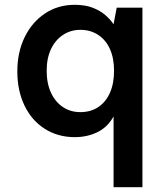

<svg xmlns="http://www.w3.org/2000/svg" viewBox="-20 -558 682 798"><path d="M452 220V-74Q427 -29 384.5 -8.5Q342 12 291 12Q220 12 165.5 -23Q111 -58 81.5 -120Q52 -182 52 -261Q52 -341 82.5 -403.5Q113 -466 167 -502Q221 -538 290 -538Q334 -538 365 -526Q396 -514 417.5 -495.5Q439 -477 452 -457L465 -526H572V220ZM314 -92Q357 -92 388.5 -113Q420 -134 437 -172.5Q454 -211 454 -264Q454 -316 437 -354Q420 -392 388 -413Q356 -434 314 -434Q274 -434 242 -413Q210 -392 192 -354Q174 -316 174 -264Q174 -211 192 -172.5Q210 -134 241.5 -113Q273 -92 314 -92Z"/></svg>

Font: DM Sans 9pt SemiBold
Style: Regular
Weight: 600
Version: Version 4.004;gftools[0.9.30]